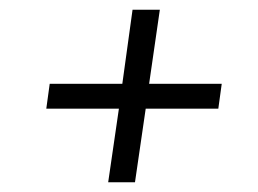

<svg xmlns="http://www.w3.org/2000/svg" viewBox="-20 -528 530 394"><path d="M286 -356H435L428 -305H279L257 -154H202L224 -305H75L82 -356H231L252 -508H308Z"/></svg>

Font: Fira Sans Light
Style: Italic
Weight: 300
Italic angle: -8°
Designer: bBox Type GmbH & Carrois Corporate GbR & Edenspiekermann AG
Foundry: bBox Type GmbH & Carrois Corporate GbR & Edenspiekermann AG
Version: Version 4.301